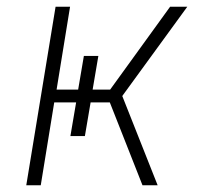

<svg xmlns="http://www.w3.org/2000/svg" viewBox="-20 -550 640 570"><path d="M58 0 145 -530H188L148 -284H212L229 -384H272L255 -284H307L485 -530H536L410 -357L343 -265L448 0H403L306 -246H249L232 -146H189L206 -246H141L101 0Z"/></svg>

Font: Iosevka Curly XLtEx
Style: Italic
Weight: 200
Width: 7
Italic angle: -9°
Monospace: yes
Designer: Belleve Invis
Foundry: Belleve Invis
Version: Version 11.1.0; ttfautohint (v1.8.3)